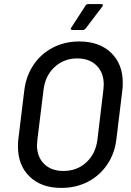

<svg xmlns="http://www.w3.org/2000/svg" viewBox="-20 -911 643 940"><path d="M68 -194Q68 -218 70 -231L99 -469Q108 -540 144.5 -594Q181 -648 239 -678Q297 -708 368 -708Q466 -708 523.5 -653Q581 -598 581 -506Q581 -482 579 -469L550 -231Q542 -160 505 -105.5Q468 -51 410 -21Q352 9 280 9Q183 9 125.5 -46Q68 -101 68 -194ZM457 -227 486 -470Q488 -488 488 -496Q488 -555 453 -590Q418 -625 358 -625Q293 -625 247 -582.5Q201 -540 193 -470L163 -227Q161 -209 161 -201Q161 -143 196 -108.5Q231 -74 290 -74Q357 -74 402.5 -116Q448 -158 457 -227ZM329 -776 399 -884Q403 -891 412 -891H477Q482 -891 483.5 -887.5Q485 -884 481 -879L399 -771Q392 -764 386 -764H335Q329 -764 327 -767.5Q325 -771 329 -776Z"/></svg>

Font: Barlow Medium
Style: Italic
Weight: 500
Italic angle: -7°
Designer: Jeremy Tribby
Foundry: Tribby Type
Version: Version 1.408